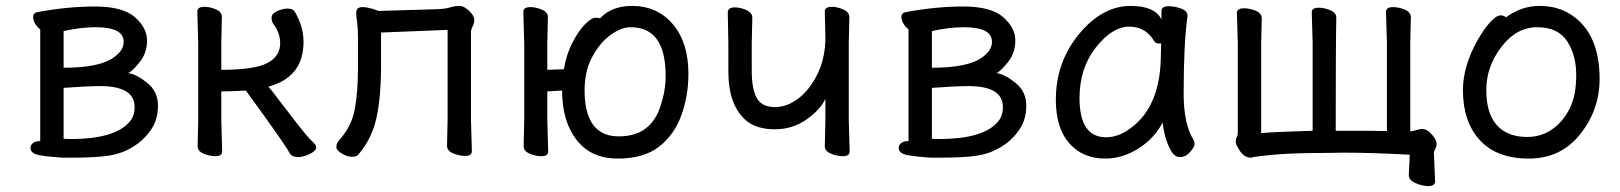

<svg xmlns="http://www.w3.org/2000/svg" viewBox="-20 -512 5477 649"><path d="M192 21Q143 18 113 12.5Q83 7 83 -12Q83 -22 91.5 -28.5Q100 -35 113 -35H116V-413Q109 -417 100.5 -429.5Q92 -442 92 -454Q92 -469 107 -471Q207 -490 301 -490Q395 -490 436 -454Q477 -418 477 -375Q477 -332 451 -300.5Q425 -269 413 -265Q440 -262 477 -232.5Q514 -203 514 -155Q514 -108 490.5 -73.5Q467 -39 430 -16Q393 7 348.5 14Q304 21 220 21ZM219 -42Q365 -42 416 -98Q435 -118 435 -150Q435 -221 319 -221Q276 -221 195 -215V-43ZM195 -283Q319 -283 366 -319Q398 -342 398 -370Q398 -396 374 -408Q350 -420 302 -420Q254 -420 195 -407Z M987 19Q967 19 959 6Q951 -14 811 -206Q757 -203 728 -203V-106L731 0Q731 16 708 16Q689 16 668.5 7.5Q648 -1 648 -18L650 -106V-366L647 -473Q647 -489 671 -489Q689 -489 709.5 -480.5Q730 -472 730 -455L728 -366V-276Q839 -276 883 -298.5Q927 -321 927 -366Q927 -401 904 -431Q898 -440 898 -452Q898 -466 917 -474.5Q936 -483 952 -483Q970 -483 976 -473Q1006 -423 1006 -370Q1006 -251 887 -219L886 -220Q887 -220 899 -205Q911 -190 964 -120.5Q1017 -51 1033 -36.5Q1049 -22 1049 -15Q1049 -2 1027 8.5Q1005 19 987 19Z M1169 18Q1154 18 1135.5 7Q1117 -4 1117 -15Q1117 -25 1123 -34Q1168 -83 1179 -141.5Q1190 -200 1190 -281V-387Q1190 -417 1187 -438Q1184 -459 1184 -467Q1184 -476 1188 -482Q1192 -488 1207 -488Q1219 -488 1240 -482L1260 -475L1460 -481Q1485 -482 1501.5 -487Q1518 -492 1533 -492Q1548 -492 1565.5 -475.5Q1583 -459 1583 -445Q1583 -432 1577.5 -422.5Q1572 -413 1572 -402V-107L1575 -1Q1575 15 1552 15Q1533 15 1512 6.5Q1491 -2 1491 -19L1493 -107V-411L1268 -402V-291Q1268 -184 1252.5 -113.5Q1237 -43 1191 11Q1185 18 1169 18Z M2068 24Q1978 24 1929 -39Q1880 -102 1880 -206L1830 -203V-106L1833 0Q1833 16 1810 16Q1791 16 1770.5 7.5Q1750 -1 1750 -18L1752 -106V-365L1749 -472Q1749 -488 1773 -488Q1791 -488 1811.5 -479.5Q1832 -471 1832 -454L1830 -365V-276L1886 -278Q1894 -327 1914.5 -367Q1935 -407 1957 -429.5Q1979 -452 1993 -452Q2005 -452 2008 -450Q2048 -492 2116 -492Q2202 -492 2254.5 -430Q2307 -368 2307 -263Q2307 -188 2283 -122Q2259 -56 2207.5 -16Q2156 24 2068 24ZM2072 -51Q2182 -51 2214 -158Q2230 -206 2230 -256Q2230 -420 2112 -420Q2080 -420 2044 -394Q2008 -368 1982 -320Q1956 -272 1956 -207Q1956 -51 2072 -51Z M2829 16Q2810 16 2789 7.5Q2768 -1 2768 -18L2770 -106V-178Q2753 -141 2706 -108Q2659 -75 2599 -75Q2539 -75 2504 -103Q2442 -154 2442 -271V-364L2440 -470Q2440 -487 2464 -487Q2483 -487 2503 -478Q2523 -469 2523 -452L2521 -364V-275Q2521 -210 2538.5 -180Q2556 -150 2599 -150Q2642 -150 2681 -181Q2720 -212 2745 -265.5Q2770 -319 2770 -385L2768 -473Q2768 -489 2792 -489Q2810 -489 2830.5 -480Q2851 -471 2851 -454L2849 -365V-106L2852 0Q2852 16 2829 16Z M3127 21Q3078 18 3048 12.5Q3018 7 3018 -12Q3018 -22 3026.5 -28.5Q3035 -35 3048 -35H3051V-413Q3044 -417 3035.5 -429.5Q3027 -442 3027 -454Q3027 -469 3042 -471Q3142 -490 3236 -490Q3330 -490 3371 -454Q3412 -418 3412 -375Q3412 -332 3386 -300.5Q3360 -269 3348 -265Q3375 -262 3412 -232.5Q3449 -203 3449 -155Q3449 -108 3425.5 -73.5Q3402 -39 3365 -16Q3328 7 3283.5 14Q3239 21 3155 21ZM3154 -42Q3300 -42 3351 -98Q3370 -118 3370 -150Q3370 -221 3254 -221Q3211 -221 3130 -215V-43ZM3130 -283Q3254 -283 3301 -319Q3333 -342 3333 -370Q3333 -396 3309 -408Q3285 -420 3237 -420Q3189 -420 3130 -407Z M3716 24Q3640 24 3594.5 -27.5Q3549 -79 3549 -175Q3549 -302 3627.5 -397Q3706 -492 3802 -492Q3884 -492 3906 -446V-475Q3906 -491 3931 -491Q3951 -491 3972.5 -483Q3994 -475 3994 -459V-457Q3981 -368 3981 -195Q3981 -92 4015 -38Q4018 -32 4018 -25Q4018 -16 4003 1.5Q3988 19 3969 19Q3949 19 3937 -5Q3916 -43 3910 -98Q3882 -44 3828 -10Q3774 24 3716 24ZM3719 -48Q3761 -48 3802 -79Q3904 -153 3904 -330L3905 -365H3896Q3887 -365 3882 -372Q3853 -422 3797 -422Q3740 -422 3684.5 -352Q3629 -282 3629 -180Q3629 -48 3719 -48Z M4807 117Q4788 117 4765 107Q4742 97 4742 80V79Q4745 28 4745 11Q4618 4 4521 4L4456 5Q4356 5 4291.5 10.5Q4227 16 4209 21Q4182 21 4165 -12Q4157 -25 4157 -34Q4157 -43 4160.5 -48.5Q4164 -54 4164 -64V-366L4161 -468Q4161 -484 4185 -484Q4204 -484 4224.5 -475.5Q4245 -467 4245 -450L4243 -366V-62Q4280 -66 4417 -70V-368L4414 -470Q4414 -486 4438 -486Q4456 -486 4476.5 -477.5Q4497 -469 4497 -452Q4495 -368 4495 -70Q4649 -70 4668 -69V-370L4665 -472Q4665 -488 4689 -488Q4708 -488 4728.5 -479.5Q4749 -471 4749 -454L4747 -370V-68Q4753 -68 4764.5 -71.5Q4776 -75 4785 -76H4787Q4804 -76 4820 -57.5Q4836 -39 4836 -28Q4836 -16 4831.5 -8.5Q4827 -1 4827 7L4831 101Q4831 117 4807 117Z M5148 24Q5039 24 4982 -38.5Q4925 -101 4925 -207Q4925 -289 4975 -377Q4996 -414 5017 -437Q5038 -460 5052 -460Q5065 -460 5070 -453Q5122 -492 5184 -492Q5246 -492 5291 -462Q5387 -399 5387 -245Q5387 -141 5321.5 -58.5Q5256 24 5148 24ZM5142 -49Q5189 -49 5226 -74.5Q5263 -100 5285.5 -144.5Q5308 -189 5308 -258Q5308 -326 5277 -373Q5246 -420 5176 -420Q5106 -420 5055 -353.5Q5004 -287 5004 -208Q5004 -128 5040 -88.5Q5076 -49 5142 -49Z"/></svg>

Font: LXGW WenKai TC
Style: Bold
Weight: 700
Designer: LXGW / Fontworks Inc.
Foundry: LXGW / Fontworks Inc.
Version: Version 1.330;April 28, 2024